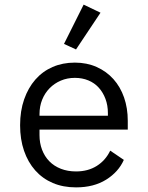

<svg xmlns="http://www.w3.org/2000/svg" viewBox="-20 -799 640 831"><path d="M67 -257Q67 -319 84.5 -369Q102 -419 133 -454.5Q164 -490 207.5 -509Q251 -528 304 -528Q356 -528 398.5 -509Q441 -490 471 -456.5Q501 -423 517 -377Q533 -331 533 -276V-238H151V-214Q151 -180 162 -151Q173 -122 193.5 -101Q214 -80 243.5 -68.5Q273 -57 309 -57Q361 -57 399 -81Q437 -105 457 -147L516 -107Q493 -55 439.5 -21.5Q386 12 309 12Q253 12 208.5 -7Q164 -26 132.5 -61.5Q101 -97 84 -146.5Q67 -196 67 -257ZM151 -305V-298H447V-309Q447 -343 436.5 -371Q426 -399 407.5 -419.5Q389 -440 362.5 -451Q336 -462 304 -462Q271 -462 243 -450Q215 -438 194.5 -417Q174 -396 162.5 -367.5Q151 -339 151 -305ZM309 -585 257 -609 342 -779 415 -744Z"/></svg>

Font: IBM Plaex Mono
Style: Regular
Weight: 400
Designer: Mike Abbink, Paul van der Laan, Pieter van Rosmalen
Foundry: Bold Monday
Version: Version 2.003